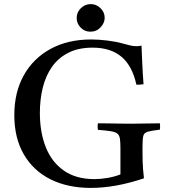

<svg xmlns="http://www.w3.org/2000/svg" viewBox="-20 -904 828 939"><path d="M424 15Q311 15 227 -27Q143 -69 96.5 -149Q50 -229 50 -341Q50 -453 96.5 -536Q143 -619 227.5 -665Q312 -711 426 -711Q464 -711 507 -705.5Q550 -700 581 -691Q600 -686 616 -682Q632 -678 648 -678Q660 -678 672 -681Q674 -637 676 -590Q678 -543 682 -492Q661 -489 647 -490Q627 -582 574 -626.5Q521 -671 433 -671Q363 -671 313.5 -645.5Q264 -620 233.5 -576Q203 -532 189 -474.5Q175 -417 175 -352Q175 -257 204 -184Q233 -111 292.5 -69.5Q352 -28 442 -28Q470 -28 504 -33.5Q538 -39 569 -51V-177Q569 -208 566.5 -225.5Q564 -243 553.5 -251Q543 -259 520.5 -262.5Q498 -266 459 -269Q456 -285 459 -301Q480 -301 510 -300.5Q540 -300 570.5 -299.5Q601 -299 621 -299Q652 -299 692.5 -300Q733 -301 762 -301Q764 -286 762 -270Q721 -265 703 -260Q685 -255 681 -240Q677 -225 677 -189V-157Q677 -110 679.5 -78Q682 -46 684 -32Q545 15 424 15ZM355 -816Q355 -844 375.5 -864Q396 -884 424 -884Q451 -884 471.5 -864Q492 -844 492 -817Q492 -792 472 -770.5Q452 -749 422 -749Q394 -749 374.5 -769Q355 -789 355 -816Z"/></svg>

Font: Tiro Bangla
Style: Regular
Weight: 400
Designer: Bangla: John Hudson & Fiona Ross. Latin: John Hudson.
Foundry: Tiro Typeworks Ltd.
Version: Version 1.60